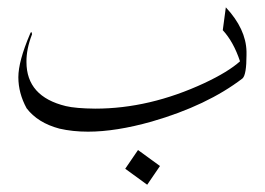

<svg xmlns="http://www.w3.org/2000/svg" viewBox="-20 -348 718 521"><path d="M592.8 -328.1Q647.5 -269.5 648.9 -208Q648.9 -203.1 648.9 -198.7Q648.9 -145.5 638.2 -135.3Q542 -61.5 391.6 -18.1Q294.4 9.3 218.8 9.3Q176.8 9.3 141.1 1Q82.5 -14.6 52.2 -54.2Q29.8 -95.2 29.8 -138.4Q29.8 -181.6 61.5 -255.9Q64.5 -263.2 65.7 -260Q66.9 -256.8 66.9 -254.9Q51.3 -214.4 51.8 -179.7Q51.8 -85.9 158.7 -60.1Q185.5 -53.7 238.3 -53.2Q385.7 -53.2 534.7 -122.6Q599.1 -152.8 631.3 -181.6Q613.8 -234.4 584.5 -266.1ZM319.8 109.9 354.5 59.1 414.1 102.5 379.4 153.3Z"/></svg>

Font: AMoshref-Thulth
Style: Regular
Weight: 400
Designer: Ali Moshref
Foundry: Ali Moshref
Version: Version 0.1